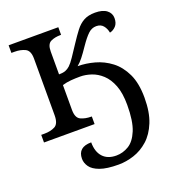

<svg xmlns="http://www.w3.org/2000/svg" viewBox="-141 -649 894 995"><g transform="rotate(-20 306.0 -151.0)"><path d="M343 240Q278 240 241 226.5Q204 213 189 191.5Q174 170 174 147Q174 83 248 83Q248 135 274 163.5Q300 192 348 192Q384 192 416.5 172.5Q449 153 469.5 103.5Q490 54 490 -36Q490 -101 473.5 -143.5Q457 -186 430 -211Q403 -236 371.5 -246.5Q340 -257 311 -257Q284 -257 259.5 -255Q235 -253 212 -246V-109Q212 -65 236.5 -53.5Q261 -42 294 -42H297V0H18V-42H36Q70 -42 94 -54.5Q118 -67 118 -114V-426Q118 -470 93.5 -482Q69 -494 36 -494H18V-536H292V-494H289Q257 -494 234.5 -483Q212 -472 212 -431V-305Q234 -305 247.5 -310Q261 -315 273 -326Q286 -338 303.5 -364Q321 -390 346 -428Q369 -463 388.5 -488.5Q408 -514 433 -528Q458 -542 496 -542Q538 -542 560 -525Q582 -508 582 -481Q582 -453 567.5 -437.5Q553 -422 534 -418Q530 -441 516.5 -457.5Q503 -474 478 -474Q453 -474 433 -455Q413 -436 387 -398Q364 -364 348.5 -344.5Q333 -325 317 -312Q362 -312 409.5 -299Q457 -286 497 -255.5Q537 -225 562 -172.5Q587 -120 587 -40Q587 40 565 94Q543 148 507 180Q471 212 428 226Q385 240 343 240Z"/></g></svg>

Font: NotoSerif-Regular
Style: Regular
Weight: 400
Designer: Monotype Design Team
Foundry: Monotype Imaging Inc.
Version: Version 2.007; ttfautohint (v1.8) -l 8 -r 50 -G 200 -x 14 -D